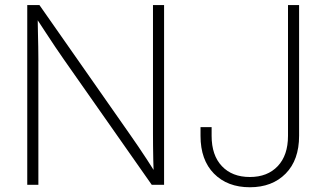

<svg xmlns="http://www.w3.org/2000/svg" viewBox="-20 -748 1311 777"><path d="M90.3 0V-727.5H139.6L506.8 -202.6Q522.9 -180.2 540 -154.5Q557.1 -128.9 575.2 -101.6Q593.3 -74.2 610.8 -45.9L602.1 -42.5Q601.1 -70.3 600.3 -99.4Q599.6 -128.4 599.4 -155.8Q599.1 -183.1 599.1 -206.1V-727.5H644V0H594.2L238.8 -506.8Q221.7 -531.2 203.6 -558.1Q185.5 -585 165.5 -615.7Q145.5 -646.5 122.6 -681.2L132.3 -685.5Q132.8 -650.4 133.5 -618.4Q134.3 -586.4 134.8 -558.3Q135.3 -530.3 135.3 -507.3V0ZM991.2 9.8Q900.4 9.8 845.9 -45.4Q791.5 -100.6 791.5 -198.2V-233.4H836.4V-198.2Q836.4 -119.6 877.9 -75.7Q919.4 -31.7 991.2 -31.7Q1062.5 -31.7 1104 -75.7Q1145.5 -119.6 1145.5 -198.2V-727.5H1190.4V-198.2Q1190.4 -100.6 1136 -45.4Q1081.5 9.8 991.2 9.8Z"/></svg>

Font: Inter 24pt ExtraLight
Style: Regular
Weight: 250
Designer: Rasmus Andersson
Foundry: rsms
Version: Version 4.001;git-66647c0bb